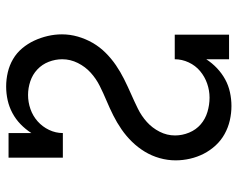

<svg xmlns="http://www.w3.org/2000/svg" viewBox="-96 -688 791 640"><g transform="rotate(-90 300.0 -367.5)"><path d="M267 8Q243 8 219 2.5Q195 -3 173.5 -15Q152 -27 135.5 -45Q119 -63 108 -84.5Q97 -106 91.5 -130Q86 -154 86 -178Q86 -205 93.5 -231.5Q101 -258 115 -281Q129 -304 148 -323.5Q167 -343 189.5 -358.5Q212 -374 236 -386Q260 -398 285 -408.5Q310 -419 334 -431Q358 -443 378 -461Q398 -479 410.5 -504Q423 -529 423 -556Q423 -579 414.5 -601Q406 -623 389 -639Q372 -655 349.5 -662.5Q327 -670 304 -670Q280 -670 257 -662Q234 -654 216 -638Q198 -622 187.5 -600Q177 -578 177 -554H95V-735H177V-659Q190 -679 206.5 -695Q223 -711 243.5 -722Q264 -733 286.5 -738Q309 -743 332 -743Q356 -743 379.5 -737.5Q403 -732 423.5 -720Q444 -708 459.5 -689.5Q475 -671 485 -649.5Q495 -628 500.5 -604.5Q506 -581 506 -557Q506 -530 498.5 -504Q491 -478 477.5 -454.5Q464 -431 444.5 -411.5Q425 -392 403 -377Q381 -362 357 -350Q333 -338 308 -327Q283 -316 258.5 -304Q234 -292 214 -274Q194 -256 181.5 -231.5Q169 -207 169 -180Q169 -156 178.5 -133Q188 -110 206 -94.5Q224 -79 247.5 -72Q271 -65 295 -65Q319 -65 342 -73Q365 -81 383.5 -96.5Q402 -112 412.5 -134.5Q423 -157 423 -181H505V0H423V-76Q410 -56 393 -40Q376 -24 356 -13Q336 -2 313 3Q290 8 267 8Z"/></g></svg>

Font: Iosevka Plex Etoile
Style: Regular
Weight: 400
Designer: Belleve Invis
Foundry: Belleve Invis
Version: Version 25.1.1; ttfautohint (v1.8.4)